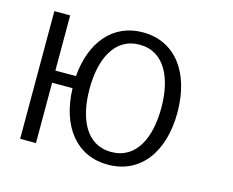

<svg xmlns="http://www.w3.org/2000/svg" viewBox="-100 -850 1222 1008"><g transform="rotate(15 511.0 -345.5)"><path d="M755 -347C755 -187 698 -55 560 -55C422 -55 365 -187 365 -347C365 -507 424 -638 560 -638C696 -638 755 -507 755 -347ZM843 -345C843 -563 735 -705 560 -705C399 -705 294 -582 279 -392H167V-692H81V2H167V-326H278C284 -118 391 14 560 14C734 14 843 -126 843 -345Z"/></g></svg>

Font: Repo
Style: Regular
Weight: 400
Designer: Stefan Peev
Foundry: Context Ltd
Version: Version 0.000